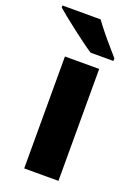

<svg xmlns="http://www.w3.org/2000/svg" viewBox="-165 -825 625 885"><g transform="rotate(20 148.0 -383.0)"><path d="M241 0H73V-549H241ZM169 -766Q185 -744 207 -716.5Q229 -689 251.5 -663.5Q274 -638 290 -619V-606H178Q158 -619 131.5 -638.5Q105 -658 76.5 -680Q48 -702 23 -722Q-2 -742 -18 -756V-766Z"/></g></svg>

Font: Noto Sans Cham ExtraBold
Style: Regular
Weight: 800
Version: Version 2.002